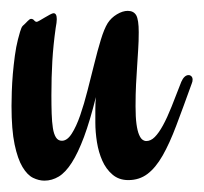

<svg xmlns="http://www.w3.org/2000/svg" viewBox="-20 -322 371 350"><path d="M329.6 -169.9Q314 -126.5 301.5 -93.5Q289.1 -60.5 276.4 -38.3Q263.7 -16.1 248.8 -4.9Q233.9 6.3 213.9 6.3Q196.8 6.3 185.1 -3.7Q173.3 -13.7 166.5 -29.1Q159.7 -44.4 156.7 -63Q153.8 -81.5 153.8 -98.6Q153.8 -111.3 153.8 -123Q153.8 -134.8 154.8 -145Q144 -101.6 133.1 -72.3Q122.1 -43 110.8 -25.4Q99.6 -7.8 87.2 -0.2Q74.7 7.3 61 7.3Q50.8 7.3 40.3 2.2Q29.8 -2.9 21 -17.6Q12.2 -32.2 6.6 -58.8Q1 -85.4 1 -128.9Q1 -139.6 1.5 -155Q2 -170.4 3.4 -187.3Q4.9 -204.1 7.1 -220.5Q9.3 -236.8 12.7 -250Q14.2 -255.9 16.6 -264.2Q19 -272.5 21.5 -274.9Q26.9 -279.8 30.5 -283.7Q34.2 -287.6 36.6 -287.6Q40 -287.6 42.2 -284.9Q44.4 -282.2 46.9 -282.2Q48.3 -282.2 52.5 -284.7Q56.6 -287.1 61.5 -290Q66.4 -293 71 -295.4Q75.7 -297.9 77.6 -297.9Q83.5 -297.9 83.5 -287.1Q83.5 -284.2 83 -280.3Q82.5 -276.4 81.5 -271Q77.1 -239.7 75.4 -210.7Q73.7 -181.6 73.7 -148.4Q73.7 -129.9 74.2 -114.7Q74.7 -99.6 76.4 -88.6Q78.1 -77.6 82 -71.5Q85.9 -65.4 92.8 -65.4Q102.5 -65.4 110.8 -78.4Q119.1 -91.3 126.2 -111.8Q133.3 -132.3 139.6 -157.2Q146 -182.1 151.9 -205.8Q157.7 -229.5 163.8 -249.5Q169.9 -269.5 176.3 -279.8Q182.6 -289.6 193.1 -295.9Q203.6 -302.2 212.9 -302.2Q223.6 -302.2 228.3 -294.2Q232.9 -286.1 232.9 -263.2Q232.9 -246.6 231.9 -231.9Q231 -217.3 230 -201.7Q229 -186 228 -168.2Q227.1 -150.4 227.1 -128.4Q227.1 -108.4 228.8 -95.9Q230.5 -83.5 233.4 -76.7Q236.3 -69.8 239.7 -67.4Q243.2 -64.9 246.6 -64.9Q254.9 -64.9 262.2 -72.3Q269.5 -79.6 277.1 -93.5Q284.7 -107.4 292.7 -127.4Q300.8 -147.5 310.5 -172.9Q313 -178.7 316.4 -181.9Q319.8 -185.1 323.7 -185.1Q326.7 -185.1 328.9 -182.9Q331.1 -180.7 331.1 -176.8Q331.1 -173.3 329.6 -169.9Z"/></svg>

Font: Engagement
Style: Regular
Weight: 400
Designer: Astigmatic (AOETI)
Foundry: Astigmatic (AOETI)
Version: Version 1.000